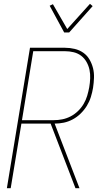

<svg xmlns="http://www.w3.org/2000/svg" viewBox="-20 -985 540 1005"><path d="M375 0 245 -338H92L36 0H16L137 -735H320Q346 -735 371 -729Q396 -723 416 -709Q436 -695 448.5 -673.5Q461 -652 467 -628Q473 -604 472 -577.5Q471 -551 467 -525Q463 -501 455.5 -477Q448 -453 434.5 -431Q421 -409 402 -390.5Q383 -372 360.5 -360Q338 -348 314 -343Q290 -338 266 -338L396 0ZM262 -356Q284 -356 306.5 -360.5Q329 -365 350 -376Q371 -387 388.5 -404Q406 -421 418 -441.5Q430 -462 436.5 -484Q443 -506 447 -528Q451 -551 452 -574.5Q453 -598 448.5 -619.5Q444 -641 433 -660.5Q422 -680 405 -693Q388 -706 366 -711.5Q344 -717 320 -717H154L95 -356ZM316 -815 240 -955 257 -963 332 -833 451 -965 465 -953 342 -815Z"/></svg>

Font: Iosevka Thin Oblique
Style: Regular
Weight: 100
Italic angle: -9°
Monospace: yes
Designer: Belleve Invis
Foundry: Belleve Invis
Version: Version 32.5.0; ttfautohint (v1.8.4)